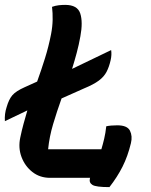

<svg xmlns="http://www.w3.org/2000/svg" viewBox="-48 -728 618 786"><path d="M157 0Q115 0 84.5 -24Q54 -48 40 -85.5Q26 -123 35 -165Q41 -194 48.5 -221.5Q56 -249 64 -276L-28 -232Q-30 -262 -21 -289Q-12 -321 2.5 -338Q17 -355 53 -371L104 -394Q121 -441 136 -489Q151 -537 161 -588Q167 -619 167.5 -647Q168 -675 165 -700Q179 -705 192.5 -706.5Q206 -708 219 -708Q269 -708 280.5 -673Q292 -638 281 -579Q275 -545 266 -511.5Q257 -478 247 -446L407 -523Q410 -504 405 -482Q399 -455 388.5 -434.5Q378 -414 356.5 -398Q335 -382 296 -366L204 -325Q185 -272 169.5 -220Q154 -168 149 -117H367Q373 -137 378.5 -160Q384 -183 387 -211Q396 -213 407.5 -214Q419 -215 432 -215Q473 -215 484 -193Q495 -171 488 -142Q475 -88 453.5 -45.5Q432 -3 400 38Q345 38 330.5 29Q316 20 320 3Q320 1 321 0Z"/></svg>

Font: Recursive Sn Csl St SmB
Style: Italic
Weight: 600
Italic angle: -15°
Version: Version 1.079;hotconv 1.0.112;makeotfexe 2.5.65598; ttfautoh